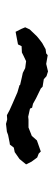

<svg xmlns="http://www.w3.org/2000/svg" viewBox="210 -568 180 640"><g transform="rotate(-90 300.0 -248.0)"><path d="M382 -178 366 -183 356 -192 331 -196 325 -202 292 -218 274 -228 261 -231 258 -238 231 -244 221 -243H195L167 -232L152 -215L115 -202L108 -209L95 -214L81 -233L72 -251L90 -273L113 -289L128 -292L138 -305L145 -306L170 -311L181 -315L207 -318L222 -314L236 -315L253 -306L273 -297L312 -280L336 -273L337 -271L363 -265L377 -262L393 -254L416 -251L433 -259L445 -265L466 -266L472 -278L498 -283L514 -286L524 -266L529 -254L522 -239L499 -215L488 -206L476 -197L456 -186L442 -184L436 -179L407 -184Z"/></g></svg>

Font: Winky Rough
Style: Regular
Weight: 400
Designer: Simon Atzbach
Foundry: typofactur
Version: Version 1.206